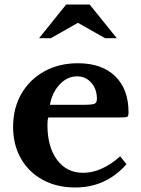

<svg xmlns="http://www.w3.org/2000/svg" viewBox="-20 -820 625 850"><path d="M512 -128 540 -93Q449 10 313 10Q231 10 169 -24Q107 -58 72.5 -118.5Q38 -179 38 -258Q38 -341 74.5 -404.5Q111 -468 176 -504Q241 -540 325 -540Q431 -540 490 -482.5Q549 -425 549 -323Q549 -307 544 -303.5Q539 -300 516 -300H194Q190 -291 190 -267Q190 -170 232.5 -112.5Q275 -55 348 -55Q390 -55 431.5 -74Q473 -93 512 -128ZM201 -356H346Q387 -356 398 -360.5Q409 -365 409 -382Q409 -426 384 -454Q359 -482 321 -482Q278 -482 244.5 -446.5Q211 -411 201 -356ZM273 -800H377L497 -651H445L325 -719L205 -651H153Z"/></svg>

Font: Libre Baskerville
Style: Bold
Weight: 700
Designer: Pablo Impallari, Rodrigo Fuenzalida
Foundry: Pablo Impallari, Rodrigo Fuenzalida
Version: Version 1.051; ttfautohint (v1.8.4.7-5d5b)